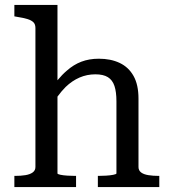

<svg xmlns="http://www.w3.org/2000/svg" viewBox="-20 -755 686 775"><path d="M212 -735V-431Q231 -454 250 -470Q277 -494 308.5 -506Q340 -518 379 -518Q427 -518 463 -501Q499 -484 519 -448.5Q539 -413 539 -357V-81Q539 -67 549.5 -59Q560 -51 579 -48Q598 -45 621 -45H623V0H375V-45H377Q391 -45 408 -46Q425 -47 437.5 -49.5Q450 -52 450 -55V-346Q450 -384 442 -408Q434 -432 415.5 -443.5Q397 -455 365 -455Q331 -455 301 -442Q271 -429 245 -404Q228 -387 212 -365V-55Q212 -52 224 -49.5Q236 -47 253 -46Q270 -45 284 -45H287V0H38V-45H40Q64 -45 82.5 -48Q101 -51 112 -59Q123 -67 123 -81V-642Q123 -657 115 -665Q107 -673 91 -678Q75 -683 49 -687L38 -689V-735Z"/></svg>

Font: Roboto Serif 20pt
Style: Regular
Weight: 400
Designer: Greg Gazdowicz
Foundry: Commercial Type
Version: Version 1.008